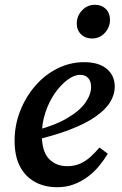

<svg xmlns="http://www.w3.org/2000/svg" viewBox="-20 -769 512 803"><path d="M219 14Q166 14 125.5 -8.5Q85 -31 63 -74Q41 -117 41 -180Q41 -245 64 -304Q87 -363 127 -409.5Q167 -456 220 -482.5Q273 -509 332 -509Q393 -509 426.5 -481Q460 -453 460 -406Q460 -374 441 -342.5Q422 -311 380 -281.5Q338 -252 271.5 -226.5Q205 -201 109 -179L107 -218Q203 -241 258 -273Q313 -305 337 -339.5Q361 -374 361 -405Q361 -429 349 -442.5Q337 -456 315 -456Q290 -456 262 -435Q234 -414 209.5 -379Q185 -344 170 -299Q155 -254 155 -205Q155 -136 184.5 -105Q214 -74 261 -74Q292 -74 316 -85Q340 -96 359.5 -114Q379 -132 396 -152L431 -126Q415 -100 394.5 -75Q374 -50 347.5 -30Q321 -10 289 2Q257 14 219 14ZM365 -608Q337 -608 319 -625.5Q301 -643 301 -671Q301 -702 323 -725.5Q345 -749 377 -749Q405 -749 422.5 -731.5Q440 -714 440 -686Q440 -655 418.5 -631.5Q397 -608 365 -608Z"/></svg>

Font: Source Serif 4 SemiBold
Style: Italic
Weight: 600
Italic angle: -12°
Designer: Frank Grießhammer
Foundry: Adobe Systems Incorporated
Version: Version 4.004;hotconv 1.0.116;makeotfexe 2.5.65601